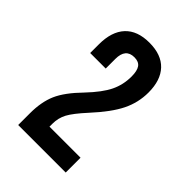

<svg xmlns="http://www.w3.org/2000/svg" viewBox="-147 -866 577 577"><g transform="rotate(45 141.0 -578.0)"><path d="M38 -401Q38 -449 53 -483.5Q68 -518 110 -561Q147 -600 161.5 -630Q176 -660 176 -695Q176 -719 168 -730.5Q160 -742 141 -742Q104 -742 104 -698V-657H38V-694Q38 -748 64.5 -776.5Q91 -805 142 -805Q193 -805 219.5 -777Q246 -749 246 -697Q246 -654 227 -615.5Q208 -577 162 -527Q130 -492 119 -471.5Q108 -451 108 -426V-414H240V-351H38Z"/></g></svg>

Font: Booming Bebas 2
Style: Regular
Weight: 400
Designer: Ryoichi Tsunekawa
Foundry: Ryoichi Tsunekawa
Version: Version 2.000